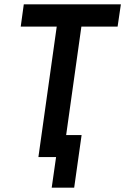

<svg xmlns="http://www.w3.org/2000/svg" viewBox="-20 -720 574 880"><path d="M217 140 247 -70 236 -101H354L320 140ZM156 0 240 -598H75L89 -700H534L519 -598H353L269 0Z"/></svg>

Font: Finlandica Medium
Style: Italic
Weight: 500
Italic angle: -8°
Designer: Niklas Ekholm, Juho Hiilivirta, Jaakko Suomalainen
Foundry: Helsinki Type Studio
Version: Version 1.063